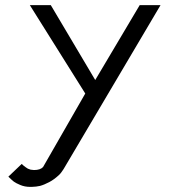

<svg xmlns="http://www.w3.org/2000/svg" viewBox="-20 -731 661 751"><path d="M96.7 -710.9 313.5 -365.2 148.4 -77.6C141.1 -69.8 129.4 -65.9 112.8 -65.9L99.6 -67.4L88.9 -71.3L80.1 -77.1L72.3 -83L64.9 -89.8L12.7 -40C22 -31.2 28.8 -24.4 34.2 -20.5C39.6 -16.6 47.9 -12.2 59.6 -7.3C71.3 -2.4 84 0 98.6 0H104C116.2 -0.5 127.4 -1.5 136.7 -3.9C147.5 -6.8 159.2 -11.7 172.4 -18.6C185.5 -25.4 197.8 -34.7 209 -44.9C212.9 -48.3 216.3 -52.2 219.7 -56.6C222.2 -59.6 225.1 -64 228.5 -69.3L607.9 -710.9H526.4L352.5 -418L178.7 -710.9Z"/></svg>

Font: Tuffy
Style: Regular
Weight: 500
Designer: Thatcher Ulrich, Karoly Barta and Michael Everson
Version: Version 001.270